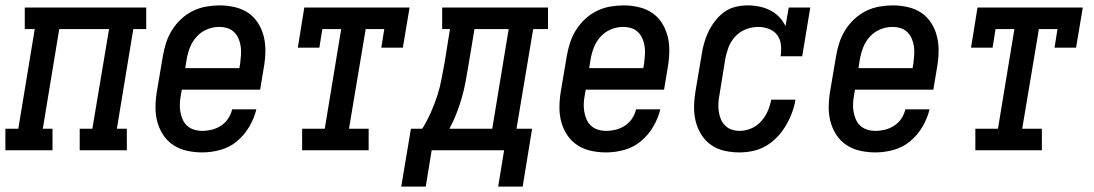

<svg xmlns="http://www.w3.org/2000/svg" viewBox="-44 -558 4064 713"><path d="M-24 0V-80H24L85 -450H48V-530H499V-450H451L390 -80H427V0H252V-80H299L361 -450H176L115 -80H151V0Z M707 8Q678 8 650.5 2Q623 -4 600 -19Q577 -34 562 -57Q547 -80 540 -106.5Q533 -133 533.5 -162.5Q534 -192 539 -221L561 -351Q565 -375 573 -399.5Q581 -424 595 -446.5Q609 -469 629 -487.5Q649 -506 672.5 -517.5Q696 -529 721.5 -533.5Q747 -538 772 -538Q800 -538 828 -531.5Q856 -525 878 -510Q900 -495 914.5 -472Q929 -449 935.5 -422.5Q942 -396 941.5 -367Q941 -338 936 -309L922 -225H631L628 -207Q625 -192 624 -176Q623 -160 625.5 -144.5Q628 -129 634 -115Q640 -101 651 -91Q662 -81 676.5 -76.5Q691 -72 707 -72Q725 -72 743 -76.5Q761 -81 777 -91.5Q793 -102 803.5 -118Q814 -134 818 -152H908Q900 -119 882 -88Q864 -57 836.5 -34Q809 -11 775 -1.5Q741 8 707 8ZM644 -305H845L848 -323Q850 -338 851 -354Q852 -370 850 -385Q848 -400 842 -414Q836 -428 825.5 -438.5Q815 -449 800.5 -453.5Q786 -458 770 -458Q770 -458 770 -458Q770 -458 770 -458Q747 -458 725 -449Q703 -440 686.5 -422Q670 -404 661.5 -382Q653 -360 649 -337Z M1078 0V-80H1162L1223 -450H1153L1142 -381H1062L1086 -530H1477L1452 -381H1372L1383 -450H1314L1252 -80H1325V0Z M1806 135 1828 0H1559L1537 135H1446L1482 -80H1524Q1542 -109 1556 -140.5Q1570 -172 1580 -203Q1590 -234 1596 -266.5Q1602 -299 1608 -331L1627 -450H1598V-530H1991V-450H1936L1874 -80H1932L1897 135ZM1625 -80H1784L1845 -450H1718L1696 -318Q1691 -288 1685.5 -257.5Q1680 -227 1671.5 -197Q1663 -167 1651.5 -137.5Q1640 -108 1625 -80Z M2207 8Q2178 8 2150.5 2Q2123 -4 2100 -19Q2077 -34 2062 -57Q2047 -80 2040 -106.5Q2033 -133 2033.5 -162.5Q2034 -192 2039 -221L2061 -351Q2065 -375 2073 -399.5Q2081 -424 2095 -446.5Q2109 -469 2129 -487.5Q2149 -506 2172.5 -517.5Q2196 -529 2221.5 -533.5Q2247 -538 2272 -538Q2300 -538 2328 -531.5Q2356 -525 2378 -510Q2400 -495 2414.5 -472Q2429 -449 2435.5 -422.5Q2442 -396 2441.5 -367Q2441 -338 2436 -309L2422 -225H2131L2128 -207Q2125 -192 2124 -176Q2123 -160 2125.5 -144.5Q2128 -129 2134 -115Q2140 -101 2151 -91Q2162 -81 2176.5 -76.5Q2191 -72 2207 -72Q2225 -72 2243 -76.5Q2261 -81 2277 -91.5Q2293 -102 2303.5 -118Q2314 -134 2318 -152H2408Q2400 -119 2382 -88Q2364 -57 2336.5 -34Q2309 -11 2275 -1.5Q2241 8 2207 8ZM2144 -305H2345L2348 -323Q2350 -338 2351 -354Q2352 -370 2350 -385Q2348 -400 2342 -414Q2336 -428 2325.5 -438.5Q2315 -449 2300.5 -453.5Q2286 -458 2270 -458Q2270 -458 2270 -458Q2270 -458 2270 -458Q2247 -458 2225 -449Q2203 -440 2186.5 -422Q2170 -404 2161.5 -382Q2153 -360 2149 -337Z M2702 8Q2674 8 2646.5 2Q2619 -4 2597 -19.5Q2575 -35 2560.5 -58Q2546 -81 2539.5 -107.5Q2533 -134 2533.5 -163Q2534 -192 2539 -221L2561 -351Q2564 -373 2570 -395Q2576 -417 2586 -438.5Q2596 -460 2611 -479.5Q2626 -499 2645 -513Q2664 -527 2687 -532.5Q2710 -538 2732 -538Q2755 -538 2776.5 -533.5Q2798 -529 2816.5 -519.5Q2835 -510 2849.5 -495Q2864 -480 2873 -461L2885 -530H2965L2935 -349H2855Q2858 -370 2856 -391Q2854 -412 2842.5 -427.5Q2831 -443 2812 -450.5Q2793 -458 2772 -458Q2749 -458 2726.5 -449.5Q2704 -441 2687 -423Q2670 -405 2661.5 -382.5Q2653 -360 2649 -337L2628 -207Q2625 -192 2624 -176.5Q2623 -161 2625 -145.5Q2627 -130 2632.5 -116.5Q2638 -103 2648 -92.5Q2658 -82 2672.5 -77Q2687 -72 2702 -72Q2724 -72 2745.5 -81Q2767 -90 2782.5 -107.5Q2798 -125 2807 -145.5Q2816 -166 2820 -188H2910Q2906 -163 2897 -139Q2888 -115 2874.5 -92Q2861 -69 2842.5 -49.5Q2824 -30 2801 -16.5Q2778 -3 2752.5 2.5Q2727 8 2702 8Z M3207 8Q3178 8 3150.5 2Q3123 -4 3100 -19Q3077 -34 3062 -57Q3047 -80 3040 -106.5Q3033 -133 3033.5 -162.5Q3034 -192 3039 -221L3061 -351Q3065 -375 3073 -399.5Q3081 -424 3095 -446.5Q3109 -469 3129 -487.5Q3149 -506 3172.5 -517.5Q3196 -529 3221.5 -533.5Q3247 -538 3272 -538Q3300 -538 3328 -531.5Q3356 -525 3378 -510Q3400 -495 3414.5 -472Q3429 -449 3435.5 -422.5Q3442 -396 3441.5 -367Q3441 -338 3436 -309L3422 -225H3131L3128 -207Q3125 -192 3124 -176Q3123 -160 3125.5 -144.5Q3128 -129 3134 -115Q3140 -101 3151 -91Q3162 -81 3176.5 -76.5Q3191 -72 3207 -72Q3225 -72 3243 -76.5Q3261 -81 3277 -91.5Q3293 -102 3303.5 -118Q3314 -134 3318 -152H3408Q3400 -119 3382 -88Q3364 -57 3336.5 -34Q3309 -11 3275 -1.5Q3241 8 3207 8ZM3144 -305H3345L3348 -323Q3350 -338 3351 -354Q3352 -370 3350 -385Q3348 -400 3342 -414Q3336 -428 3325.5 -438.5Q3315 -449 3300.5 -453.5Q3286 -458 3270 -458Q3270 -458 3270 -458Q3270 -458 3270 -458Q3247 -458 3225 -449Q3203 -440 3186.5 -422Q3170 -404 3161.5 -382Q3153 -360 3149 -337Z M3578 0V-80H3662L3723 -450H3653L3642 -381H3562L3586 -530H3977L3952 -381H3872L3883 -450H3814L3752 -80H3825V0Z"/></svg>

Font: Iosevka Slab Medium Oblique
Style: Regular
Weight: 500
Italic angle: -9°
Monospace: yes
Designer: Belleve Invis
Foundry: Belleve Invis
Version: Version 11.1.1; ttfautohint (v1.8.3)